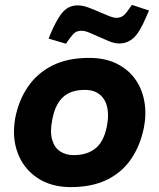

<svg xmlns="http://www.w3.org/2000/svg" viewBox="-20 -758 651 786"><path d="M270 8Q189 8 132.5 -30Q76 -68 52 -133Q28 -198 43 -278Q57 -348 94.5 -403Q132 -458 194 -489.5Q256 -521 345 -521Q410 -521 457.5 -497.5Q505 -474 533.5 -434Q562 -394 571 -342.5Q580 -291 569 -235Q554 -161 516 -106Q478 -51 416.5 -21.5Q355 8 270 8ZM282 -123Q337 -123 371.5 -151Q406 -179 418 -244Q426 -286 419 -318.5Q412 -351 389 -370.5Q366 -390 327 -390Q269 -390 237 -359.5Q205 -329 194 -268Q184 -219 193.5 -186Q203 -153 226.5 -138Q250 -123 282 -123ZM250 -579 179 -600 187 -620Q208 -668 225 -693Q242 -718 260 -727Q278 -736 298 -736Q319 -736 344 -726.5Q369 -717 391 -707Q414 -697 430 -691Q446 -685 456 -685Q471 -685 482 -692Q493 -699 505 -717L520 -738L590 -715L580 -692Q552 -625 526.5 -602.5Q501 -580 469 -580Q449 -580 427 -589Q405 -598 383 -608Q364 -617 345.5 -624.5Q327 -632 314 -632Q297 -632 287.5 -625Q278 -618 264 -599Z"/></svg>

Font: REM SemiBold
Style: Italic
Weight: 600
Italic angle: -11°
Designer: Octavio Pardo
Foundry: Ashler Design
Version: Version 1.005;gftools[0.9.28]